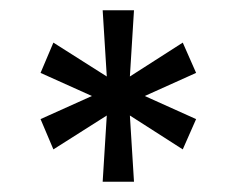

<svg xmlns="http://www.w3.org/2000/svg" viewBox="-20 -690 461 374"><path d="M241 -670H180L188 -541L84 -607L59 -548L159 -503L59 -458L84 -399L188 -465L180 -336H241L233 -465L336 -399L362 -458L262 -503L362 -548L336 -607L233 -541Z"/></svg>

Font: LT Wave Alt Light
Style: Regular
Weight: 300
Designer: Daniel Lyons
Version: Version 2.5 (Glyphs App)